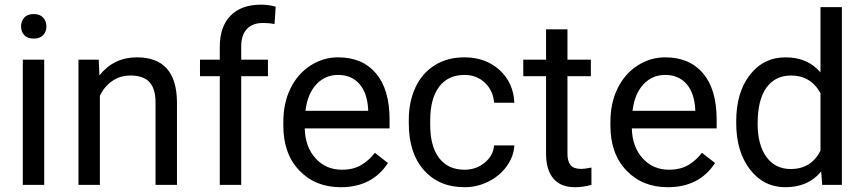

<svg xmlns="http://www.w3.org/2000/svg" viewBox="-20 -780 3644 810"><path d="M166.5 0H76.2V-528.3H166.5ZM68.8 -668.5Q68.8 -690.4 82.3 -705.6Q95.7 -720.7 122.1 -720.7Q148.4 -720.7 162.1 -705.6Q175.8 -690.4 175.8 -668.5Q175.8 -646.5 162.1 -631.8Q148.4 -617.2 122.1 -617.2Q95.7 -617.2 82.3 -631.8Q68.8 -646.5 68.8 -668.5Z M396.5 -528.3 399.4 -461.9Q460 -538.1 557.6 -538.1Q725.1 -538.1 726.6 -349.1V0H636.2V-349.6Q635.7 -406.7 610.1 -434.1Q584.5 -461.4 530.3 -461.4Q486.3 -461.4 453.1 -438Q419.9 -414.6 401.4 -376.5V0H311V-528.3Z M907.2 0V-458.5H823.7V-528.3H907.2V-582.5Q907.2 -667.5 952.6 -713.9Q998 -760.3 1081.1 -760.3Q1112.3 -760.3 1143.1 -752L1138.2 -678.7Q1115.2 -683.1 1089.4 -683.1Q1045.4 -683.1 1021.5 -657.5Q997.6 -631.8 997.6 -584V-528.3H1110.4V-458.5H997.6V0Z M1417.5 9.8Q1310.1 9.8 1242.7 -60.8Q1175.3 -131.3 1175.3 -249.5V-266.1Q1175.3 -344.7 1205.3 -406.5Q1235.4 -468.3 1289.3 -503.2Q1343.3 -538.1 1406.2 -538.1Q1509.3 -538.1 1566.4 -470.2Q1623.5 -402.3 1623.5 -275.9V-238.3H1265.6Q1267.6 -160.2 1311.3 -112.1Q1355 -64 1422.4 -64Q1470.2 -64 1503.4 -83.5Q1536.6 -103 1561.5 -135.3L1616.7 -92.3Q1550.3 9.8 1417.5 9.8ZM1406.2 -463.9Q1351.6 -463.9 1314.5 -424.1Q1277.3 -384.3 1268.6 -312.5H1533.2V-319.3Q1529.3 -388.2 1496.1 -426Q1462.9 -463.9 1406.2 -463.9Z M1939.9 -64Q1988.3 -64 2024.4 -93.3Q2060.5 -122.6 2064.5 -166.5H2149.9Q2147.5 -121.1 2118.7 -80.1Q2089.8 -39.1 2041.7 -14.6Q1993.7 9.8 1939.9 9.8Q1832 9.8 1768.3 -62.3Q1704.6 -134.3 1704.6 -259.3V-274.4Q1704.6 -351.6 1732.9 -411.6Q1761.2 -471.7 1814.2 -504.9Q1867.2 -538.1 1939.5 -538.1Q2028.3 -538.1 2087.2 -484.9Q2146 -431.6 2149.9 -346.7H2064.5Q2060.5 -397.9 2025.6 -430.9Q1990.7 -463.9 1939.5 -463.9Q1870.6 -463.9 1832.8 -414.3Q1794.9 -364.7 1794.9 -271V-253.9Q1794.9 -162.6 1832.5 -113.3Q1870.1 -64 1939.9 -64Z M2374 -656.2V-528.3H2472.7V-458.5H2374V-130.9Q2374 -99.1 2387.2 -83.3Q2400.4 -67.4 2432.1 -67.4Q2447.8 -67.4 2475.1 -73.2V0Q2439.5 9.8 2405.8 9.8Q2345.2 9.8 2314.5 -26.9Q2283.7 -63.5 2283.7 -130.9V-458.5H2187.5V-528.3H2283.7V-656.2Z M2797.4 9.8Q2689.9 9.8 2622.6 -60.8Q2555.2 -131.3 2555.2 -249.5V-266.1Q2555.2 -344.7 2585.2 -406.5Q2615.2 -468.3 2669.2 -503.2Q2723.1 -538.1 2786.1 -538.1Q2889.2 -538.1 2946.3 -470.2Q3003.4 -402.3 3003.4 -275.9V-238.3H2645.5Q2647.5 -160.2 2691.2 -112.1Q2734.9 -64 2802.2 -64Q2850.1 -64 2883.3 -83.5Q2916.5 -103 2941.4 -135.3L2996.6 -92.3Q2930.2 9.8 2797.4 9.8ZM2786.1 -463.9Q2731.4 -463.9 2694.3 -424.1Q2657.2 -384.3 2648.4 -312.5H2913.1V-319.3Q2909.2 -388.2 2876 -426Q2842.8 -463.9 2786.1 -463.9Z M3085.9 -268.6Q3085.9 -390.1 3143.6 -464.1Q3201.2 -538.1 3294.4 -538.1Q3387.2 -538.1 3441.4 -474.6V-750H3531.7V0H3448.7L3444.3 -56.6Q3390.1 9.8 3293.5 9.8Q3201.7 9.8 3143.8 -65.4Q3085.9 -140.6 3085.9 -261.7ZM3176.3 -258.3Q3176.3 -168.5 3213.4 -117.7Q3250.5 -66.9 3315.9 -66.9Q3401.9 -66.9 3441.4 -144V-386.7Q3400.9 -461.4 3316.9 -461.4Q3250.5 -461.4 3213.4 -410.2Q3176.3 -358.9 3176.3 -258.3Z"/></svg>

Font: Noboto
Style: Regular
Weight: 400
Designer: Google
Version: Version 2.001101; 2014